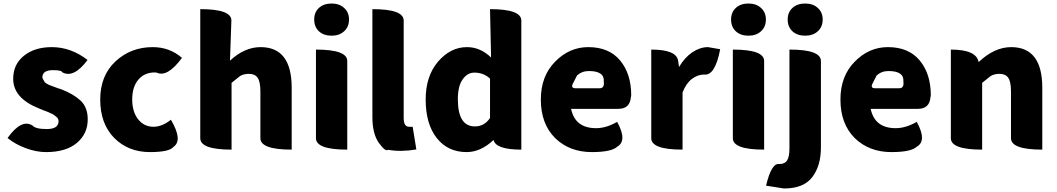

<svg xmlns="http://www.w3.org/2000/svg" viewBox="-20 -851 6014 1092"><path d="M242 14Q187 14 127 -8Q67 -30 23 -66Q102 -177 165 -137Q182 -117 246 -117Q313 -117 313 -162Q313 -169 310 -175Q307 -182 300 -187Q293 -193 287 -197Q281 -202 268 -207Q256 -213 248 -216Q241 -219 224 -225Q207 -232 200 -235Q55 -293 55 -403Q55 -484 115 -533Q176 -583 275 -583Q383 -583 478 -510Q399 -404 334 -440Q331 -452 281 -452Q221 -452 221 -411Q221 -405 235 -383Q239 -379 246 -375Q254 -371 259 -368Q265 -366 275 -362Q285 -358 291 -356Q297 -354 310 -349Q323 -345 329 -343Q397 -317 438 -279Q479 -241 479 -172Q479 -90 417 -38Q355 14 242 14Z M833 14Q710 14 630 -66Q550 -147 550 -285Q550 -421 637 -502Q724 -583 849 -583Q944 -583 1015 -522Q932 -409 871 -438L860 -439Q801 -439 766 -397Q732 -356 732 -285Q732 -215 766 -172Q800 -130 853 -130Q902 -130 952 -170Q1021 -53 967 -16Q944 14 833 14Z M1297 0Q1119 0 1119 -65V-799Q1297 -799 1296 -734L1288 -506Q1371 -583 1462 -583Q1639 -583 1639 -352V0Q1461 0 1461 -65V-330Q1461 -387 1445 -409Q1430 -431 1395 -431Q1367 -431 1346 -419L1297 -380V0Z M1955 0Q1777 0 1777 -65V-569Q1955 -569 1955 -504V0ZM1866 -648Q1821 -648 1794 -673Q1767 -698 1767 -740Q1767 -781 1794 -806Q1821 -831 1866 -831Q1910 -831 1937 -806Q1965 -781 1965 -740Q1965 -698 1937 -673Q1910 -648 1866 -648Z M2348 -1Q2260 14 2187 1Q2173 14 2135 -38Q2098 -90 2098 -185V-799Q2276 -799 2276 -734V-179Q2276 -130 2307 -130H2327L2348 -1Z M2634 14Q2527 14 2464 -66Q2401 -146 2401 -285Q2401 -418 2471 -500Q2542 -583 2636 -583Q2712 -583 2773 -524L2767 -799Q2945 -799 2945 -734V0Q2800 0 2787 -55Q2714 14 2634 14ZM2681 -132Q2735 -132 2767 -180V-404Q2730 -438 2678 -438Q2638 -438 2611 -399Q2584 -361 2584 -287Q2584 -132 2681 -132Z M3346 14Q3219 14 3137 -66Q3056 -147 3056 -285Q3056 -418 3137 -500Q3218 -583 3326 -583Q3444 -583 3507 -507Q3570 -431 3570 -309L3568 -297Q3562 -232 3497 -232H3228Q3251 -122 3370 -122Q3428 -122 3490 -158Q3549 -51 3491 -17Q3458 14 3346 14ZM3238 -375Q3225 -349 3254 -349H3390Q3419 -349 3414 -387Q3419 -447 3329 -447Q3290 -447 3262 -422Z M3862 0Q3684 0 3684 -65V-569Q3829 -569 3837 -504L3842 -470Q3875 -525 3918 -554Q3962 -583 4007 -583L4076 -571Q4047 -418 3984 -427Q3949 -427 3915 -402Q3882 -377 3862 -325V0Z M4326 0Q4148 0 4148 -65V-569Q4326 -569 4326 -504V0ZM4237 -648Q4192 -648 4165 -673Q4138 -698 4138 -740Q4138 -781 4165 -806Q4192 -831 4237 -831Q4281 -831 4308 -806Q4336 -781 4336 -740Q4336 -698 4308 -673Q4281 -648 4237 -648Z M4439 221 4337 205Q4368 74 4412 82Q4444 82 4457 61Q4470 40 4470 -7V-569Q4649 -569 4649 -504V-13Q4649 92 4600 156Q4551 221 4439 221ZM4559 -648Q4515 -648 4487 -673Q4460 -698 4460 -740Q4460 -781 4487 -806Q4515 -831 4559 -831Q4604 -831 4631 -806Q4659 -781 4659 -740Q4659 -698 4631 -673Q4604 -648 4559 -648Z M5050 14Q4923 14 4841 -66Q4760 -147 4760 -285Q4760 -418 4841 -500Q4922 -583 5030 -583Q5148 -583 5211 -507Q5274 -431 5274 -309L5272 -297Q5266 -232 5201 -232H4932Q4955 -122 5074 -122Q5132 -122 5194 -158Q5253 -51 5195 -17Q5162 14 5050 14ZM4942 -375Q4929 -349 4958 -349H5094Q5123 -349 5118 -387Q5123 -447 5033 -447Q4994 -447 4966 -422Z M5566 0Q5388 0 5388 -65V-569Q5533 -569 5546 -498Q5636 -583 5731 -583Q5908 -583 5908 -352V0Q5730 0 5730 -65V-330Q5730 -387 5714 -409Q5699 -431 5664 -431Q5636 -431 5615 -419L5566 -380V0Z"/></svg>

Font: Swei Half Moon CJK SC
Style: Black
Weight: 900
Version: Version 2.071